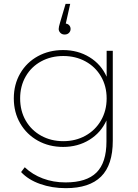

<svg xmlns="http://www.w3.org/2000/svg" viewBox="-20 -784 719 1001"><path d="M568 -519V-50Q568 76 507 136.5Q446 197 323 197Q251 197 189 175Q127 153 90 113L109 88Q149 126 203.5 146.5Q258 167 322 167Q431 167 483 115.5Q535 64 535 -46V-156Q506 -92 446 -55Q386 -18 309 -18Q236 -18 177.5 -50.5Q119 -83 85.5 -140.5Q52 -198 52 -271Q52 -344 85.5 -401.5Q119 -459 177.5 -491Q236 -523 309 -523Q386 -523 446.5 -486Q507 -449 536 -384V-519ZM536 -271Q536 -335 506.5 -385.5Q477 -436 425.5 -464Q374 -492 310 -492Q246 -492 194.5 -464Q143 -436 114 -385.5Q85 -335 85 -271Q85 -206 114 -155.5Q143 -105 194.5 -76.5Q246 -48 310 -48Q374 -48 425.5 -76.5Q477 -105 506.5 -156Q536 -207 536 -271ZM348 -633Q348 -621 339.5 -612.5Q331 -604 317 -604Q303 -604 294.5 -613Q286 -622 286 -633Q286 -643 293 -666L322 -764H346L323 -661Q334 -660 341 -652Q348 -644 348 -633Z"/></svg>

Font: Montserrat Alternates ExLight
Style: Regular
Weight: 275
Designer: Julieta Ulanovsky
Foundry: Julieta Ulanovsky
Version: Version 7.200